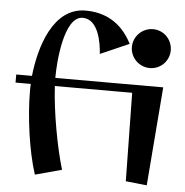

<svg xmlns="http://www.w3.org/2000/svg" viewBox="-53 -770 820 851"><g transform="rotate(5 357.0 -345.0)"><path d="M666 -410H186V-417C186 -473 199 -686 284 -686C353 -686 370 -584 373 -533L501 -589C453 -684 377 -719 294 -719C149 -719 96 -540 82 -410H12V-374H80C79 -363 79 -351 79 -342C79 -232 99 -78 133 25L251 -7C222 -103 193 -260 187 -374H531L537 19L631 29ZM685 -576C685 -624 647 -663 599 -663C551 -663 512 -624 512 -576C512 -529 551 -490 599 -490C647 -490 685 -529 685 -576Z"/></g></svg>

Font: Original Surfer
Style: Regular
Weight: 400
Designer: Astigmatic (AOETI)
Foundry: Astigmatic (AOETI)
Version: Version 1.001